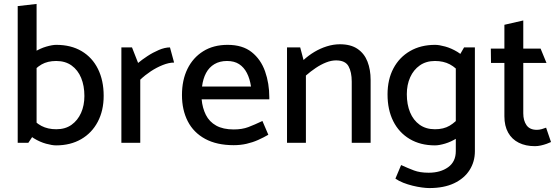

<svg xmlns="http://www.w3.org/2000/svg" viewBox="-20 -726 2841 976"><path d="M124 0 166 -63V-706L70 -695V0ZM130 -343Q161 -381 191.5 -398.5Q222 -416 266 -416Q312 -416 344 -393Q376 -370 392.5 -330Q409 -290 409 -238Q409 -190 392 -152Q375 -114 343.5 -91.5Q312 -69 266 -69Q223 -69 190.5 -86Q158 -103 127 -142L99 -74Q121 -42 152 -23Q183 -4 214 4.5Q245 13 265 13Q338 13 392.5 -18.5Q447 -50 477 -107Q507 -164 507 -239Q507 -317 478 -375.5Q449 -434 395 -466Q341 -498 266 -498Q246 -498 215 -489Q184 -480 153.5 -461Q123 -442 101 -412Z M693 0V-321Q717 -344 746.5 -363.5Q776 -383 807.5 -395.5Q839 -408 865 -408L844 -485Q818 -485 787.5 -472Q757 -459 729 -440.5Q701 -422 682 -406L651 -485H597V0Z M1349 -221V-231Q1349 -302 1327.5 -363Q1306 -424 1259.5 -461Q1213 -498 1137 -498Q1065 -498 1013 -465.5Q961 -433 933 -376Q905 -319 905 -243Q905 -167 934.5 -109.5Q964 -52 1023 -20Q1082 12 1168 12Q1202 12 1233 5Q1264 -2 1292 -14.5Q1320 -27 1344 -41L1314 -111Q1274 -92 1242.5 -80Q1211 -68 1168 -68Q1114 -68 1079 -87.5Q1044 -107 1026.5 -142Q1009 -177 1005 -221ZM1007 -286Q1012 -326 1027.5 -355Q1043 -384 1070 -400Q1097 -416 1134 -416Q1171 -416 1195.5 -400Q1220 -384 1235 -355Q1250 -326 1256 -286Z M1535 0V-342Q1559 -363 1585 -380.5Q1611 -398 1637.5 -408.5Q1664 -419 1688 -419Q1735 -419 1751.5 -389.5Q1768 -360 1768 -311V0H1864V-320Q1864 -372 1848 -413Q1832 -454 1797.5 -477.5Q1763 -501 1708 -501Q1675 -501 1641.5 -490.5Q1608 -480 1578 -462Q1548 -444 1523 -421L1506 -485H1439V0Z M2394 -485H2339L2297 -412V42Q2297 96 2258 124Q2219 152 2159 152Q2115 152 2084.5 140.5Q2054 129 2019 113L1990 182Q2007 194 2030 203Q2053 212 2077.5 218Q2102 224 2124.5 227Q2147 230 2162 230Q2237 230 2288.5 205.5Q2340 181 2367 138.5Q2394 96 2394 43ZM2327 -142Q2296 -105 2265.5 -87Q2235 -69 2191 -69Q2145 -69 2113 -92Q2081 -115 2064.5 -155Q2048 -195 2048 -247Q2048 -295 2065 -333Q2082 -371 2114 -393.5Q2146 -416 2191 -416Q2234 -416 2266.5 -399Q2299 -382 2330 -343L2358 -411Q2337 -443 2305.5 -462Q2274 -481 2243 -489.5Q2212 -498 2192 -498Q2119 -498 2064.5 -466.5Q2010 -435 1980 -378.5Q1950 -322 1950 -246Q1950 -168 1979 -110Q2008 -52 2062.5 -19.5Q2117 13 2191 13Q2212 13 2242.5 4Q2273 -5 2304 -24.5Q2335 -44 2356 -73Z M2728 -479H2640V-622L2544 -600V-479H2475L2476 -406H2544V-135Q2544 -86 2563 -52Q2582 -18 2617 -0.5Q2652 17 2699 17Q2714 17 2729.5 13.5Q2745 10 2759 5Q2773 0 2781 -4L2756 -77Q2746 -73 2733.5 -69.5Q2721 -66 2709 -66Q2673 -66 2656.5 -89.5Q2640 -113 2640 -150V-406H2758Z"/></svg>

Font: Catamaran Thin Medium
Style: Regular
Weight: 500
Version: Version 2.000